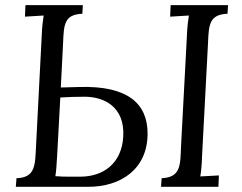

<svg xmlns="http://www.w3.org/2000/svg" viewBox="-20 -720 932 740"><path d="M214.4 -382.8 223.1 -553.7C226.1 -625 227.1 -664.1 297.4 -667L299.3 -700.2H78.1L76.2 -655.8L148.4 -660.2C145 -640.1 142.1 -615.2 141.1 -587.9L119.1 -161.1C115.2 -85.9 118.2 -35.2 43.5 -33.2L41 0H320.3C445.8 0 548.8 -68.4 548.8 -205.1C548.8 -320.8 472.7 -389.6 288.1 -384.8ZM858.9 -700.2H637.7L635.7 -655.8L708 -660.2C704.6 -640.1 701.7 -615.2 700.7 -587.9L677.7 -155.8C674.8 -85 677.7 -36.1 603 -33.2L600.6 0H821.8L823.7 -43.9L752 -40C754.9 -57.1 757.8 -83 758.8 -119.1L781.7 -553.7C784.7 -625 786.6 -664.1 856.9 -667ZM212.4 -344.2C244.1 -346.2 270.5 -347.2 305.7 -347.2C381.8 -347.2 460.9 -308.1 455.1 -194.8C449.7 -89.8 377.9 -39.1 289.6 -39.1C276.4 -39.1 224.1 -38.1 193.4 -41C196.3 -58.1 198.2 -83 200.2 -119.1Z"/></svg>

Font: Lora Italic
Style: Regular
Weight: 400
Italic angle: -3°
Designer: Olga Karpushina, Alexei Vanyashin
Foundry: Cyreal
Version: Version 1.011;PS 001.011;hotconv 1.0.70;makeotf.lib2.5.58329